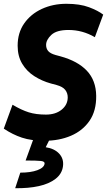

<svg xmlns="http://www.w3.org/2000/svg" viewBox="-22 -732 564 1012"><path d="M213 10Q143 10 93.5 -6.5Q44 -23 -2 -54L44 -180Q91 -152 129.5 -140Q168 -128 220 -128Q271 -128 303 -154Q335 -180 335 -219Q335 -241 322 -258Q309 -275 276 -284L246 -292Q199 -305 159 -330.5Q119 -356 95 -396Q71 -436 71 -491Q71 -559 105.5 -608.5Q140 -658 198.5 -685Q257 -712 328 -712Q399 -712 447 -694Q495 -676 522 -655L478 -536Q413 -574 339 -574Q276 -574 248.5 -548Q221 -522 221 -495Q221 -476 232 -463Q243 -450 271 -442L297 -435Q388 -410 436 -359Q484 -308 485 -227Q486 -148 450 -95.5Q414 -43 352 -16.5Q290 10 213 10ZM58 260 85 178Q140 178 175 165Q210 152 213 131Q215 119 194 116.5Q173 114 113 114L167 -35L244 -6L219 44Q265 51 290 78Q315 105 310 144Q305 184 271 210.5Q237 237 182.5 249Q128 261 58 260Z"/></svg>

Font: Finlandica
Style: Bold Italic
Weight: 700
Italic angle: -8°
Designer: Niklas Ekholm, Juho Hiilivirta, Jaakko Suomalainen
Foundry: Helsinki Type Studio
Version: Version 1.064; ttfautohint (v1.8.4.7-5d5b)